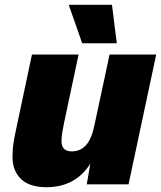

<svg xmlns="http://www.w3.org/2000/svg" viewBox="-20 -767 670 799"><path d="M173 12Q103 12 67.5 -22Q32 -56 32 -114Q32 -146 36.5 -173.5Q41 -201 47 -229L113 -540H307L246 -253Q243 -238 239.5 -218Q236 -198 236 -179Q236 -137 279 -137Q314 -137 337.5 -162.5Q361 -188 373 -246L436 -540H630L515 0H341L356 -86Q294 12 173 12ZM322 -587 266 -747H446L466 -587Z"/></svg>

Font: Geist Black
Style: Italic
Weight: 900
Italic angle: -12°
Designer: Basement.studio, Andrés Briganti, Mateo Zaragoza
Foundry: Basement.studio, Vercel, Andrés Briganti, Guido Ferreyra, Mateo Zaragoza
Version: Version 1.500; ttfautohint (v1.8.4.7-5d5b)